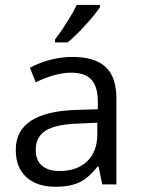

<svg xmlns="http://www.w3.org/2000/svg" viewBox="-20 -731 557 761"><path d="M385.3 0 370.6 -70.8H366.7Q329.6 -23.9 292.7 -7.3Q255.9 9.3 200.2 9.3Q126.5 9.3 84.5 -28.8Q42.5 -66.9 42.5 -137.2Q42.5 -288.1 283.2 -295.4L367.7 -297.9V-328.6Q367.7 -387.2 342.5 -415Q317.4 -442.9 262.2 -442.9Q200.2 -442.9 121.6 -404.8L98.6 -462.4Q135.3 -482.4 179 -493.9Q222.7 -505.4 266.6 -505.4Q355.5 -505.4 398.4 -465.8Q441.4 -426.3 441.4 -339.4V0ZM215.3 -53.2Q285.6 -53.2 325.7 -91.8Q365.7 -130.4 365.7 -199.7V-244.6L290.5 -241.2Q200.7 -238.3 161.1 -213.4Q121.6 -188.5 121.6 -136.7Q121.6 -95.7 146.2 -74.5Q170.9 -53.2 215.3 -53.2ZM197.8 -574.2Q219.7 -602.1 244.9 -642.1Q270 -682.1 284.2 -711.4H376V-702.1Q356 -672.4 316.7 -629.4Q277.3 -586.4 248 -563H197.8Z"/></svg>

Font: Bpm'online Open Sans
Style: Regular
Weight: 400
Foundry: Ascender Corporation
Version: Version 1.10